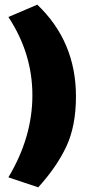

<svg xmlns="http://www.w3.org/2000/svg" viewBox="-20 -669 370 824"><path d="M16 -596 140 -649Q306 -491 306 -255Q306 -129 265 -41Q224 47 144 135L16 92Q119 -80 119 -260Q119 -440 16 -596Z"/></svg>

Font: Passion One
Style: Regular
Weight: 400
Designer: Alejandro Lo Celso
Foundry: Fontstage
Version: Version 1.002